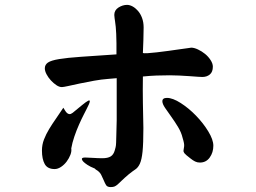

<svg xmlns="http://www.w3.org/2000/svg" viewBox="-20 -677 1040 780"><path d="M563.5 -565.4Q563.5 -540 562.5 -514.2Q561.5 -488.3 560.5 -461.9Q563.5 -460 579.6 -460.9Q595.7 -461.9 617.2 -464.4Q638.7 -466.8 663.1 -470.2Q687.5 -473.6 708.5 -476.6Q729.5 -479.5 743.2 -481.4Q756.8 -483.4 756.8 -483.4Q768.6 -483.4 784.2 -476.1Q799.8 -468.8 813 -458Q826.2 -447.3 835.4 -433.1Q844.7 -418.9 844.7 -406.2Q844.7 -384.8 832.5 -374.5Q820.3 -364.3 801.8 -364.3Q797.9 -364.3 783.2 -365.2Q768.6 -366.2 749 -367.7Q729.5 -369.1 708 -370.1Q686.5 -371.1 669.9 -371.1Q641.6 -371.1 615.2 -370.1Q588.9 -369.1 560.5 -366.2Q559.6 -311.5 560.5 -259.8Q561.5 -208 562.5 -157.2Q562.5 -93.8 559.1 -61Q555.7 -28.3 548.3 -12.2Q541 3.9 529.8 11.2Q518.6 18.6 502.9 31.2Q484.4 46.9 474.6 56.6Q464.8 66.4 458 72.3Q451.2 78.1 445.3 80.6Q439.5 83 429.7 83Q416 83 411.1 75.2Q406.2 67.4 401.9 56.6Q397.5 45.9 391.1 33.2Q384.8 20.5 369.1 11.7L365.2 7.8Q345.7 0 335 -7.3Q324.2 -14.6 319.3 -19.5Q314.5 -24.4 313.5 -27.8Q312.5 -31.2 312.5 -31.2Q312.5 -37.1 326.2 -37.1Q337.9 -37.1 358.4 -35.6Q378.9 -34.2 395.5 -34.2Q418 -34.2 429.7 -41.5Q441.4 -48.8 446.3 -66.4Q448.2 -73.2 449.7 -79.1Q451.2 -85 451.7 -96.7Q452.1 -108.4 452.6 -129.4Q453.1 -150.4 454.1 -188.5V-359.4L418.9 -356.4Q392.6 -354.5 362.3 -349.1Q332 -343.8 304.7 -337.9Q277.3 -332 257.3 -327.6Q237.3 -323.2 231.4 -323.2Q220.7 -323.2 209 -331.1Q197.3 -338.9 186.5 -350.6Q175.8 -362.3 168.9 -375.5Q162.1 -388.7 162.1 -399.4Q162.1 -414.1 174.8 -422.9Q187.5 -431.6 220.2 -437Q252.9 -442.4 309.1 -446.3Q365.2 -450.2 453.1 -456.1V-502Q453.1 -523.4 452.1 -539.6Q451.2 -555.7 450.2 -567.9Q449.2 -580.1 447.3 -591.3Q445.3 -602.5 444.3 -616.2Q444.3 -635.7 461.4 -646.5Q478.5 -657.2 496.1 -657.2Q506.8 -657.2 518.6 -650.9Q530.3 -644.5 540.5 -632.8Q550.8 -621.1 557.1 -604Q563.5 -586.9 563.5 -565.4ZM846.7 -85Q846.7 -57.6 832 -37.1Q817.4 -16.6 792 -16.6Q781.2 -16.6 772.5 -21Q763.7 -25.4 753.9 -33.2Q733.4 -48.8 729 -54.7Q724.6 -60.5 725.6 -66.4Q726.6 -72.3 728 -82.5Q729.5 -92.8 721.7 -117.2Q716.8 -138.7 703.6 -160.6Q690.4 -182.6 676.3 -202.1Q662.1 -221.7 650.9 -238.3Q639.6 -254.9 639.6 -265.6Q639.6 -279.3 658.2 -279.3Q681.6 -279.3 714.4 -258.3Q747.1 -237.3 776.4 -207Q805.7 -176.8 826.2 -143.1Q846.7 -109.4 846.7 -85ZM332 -234.4Q329.1 -228.5 320.3 -211.4Q311.5 -194.3 301.3 -171.4Q291 -148.4 282.2 -122.6Q273.4 -96.7 269.5 -74.2Q271.5 -62.5 266.1 -48.3Q260.7 -34.2 251 -21Q241.2 -7.8 228 1Q214.8 9.8 202.1 9.8Q172.9 9.8 161.6 -10.7Q150.4 -31.2 150.4 -65.4Q150.4 -88.9 158.7 -110.4Q167 -131.8 179.7 -152.8Q192.4 -173.8 207.5 -195.3Q222.7 -216.8 237.3 -239.3Q241.2 -233.4 244.6 -227.5Q248 -221.7 252.4 -217.8Q256.8 -213.9 262.2 -213.4Q267.6 -212.9 275.4 -218.8Q297.9 -237.3 314 -250.5Q330.1 -263.7 337.9 -267.6Q345.7 -271.5 344.7 -264.2Q343.8 -256.8 332 -234.4Z"/></svg>

Font: JasonHandwriting1
Style: Regular
Weight: 400
Version: Version 1.48.20